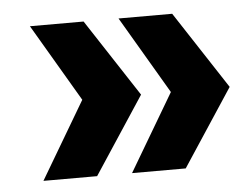

<svg xmlns="http://www.w3.org/2000/svg" viewBox="-37 -489 574 449"><g transform="rotate(-5 250.5 -264.5)"><path d="M48 -83 155 -264 48 -446H174L293 -264L174 -83ZM256 -83 363 -264 256 -446H382L501 -264L382 -83Z"/></g></svg>

Font: Trueno
Style: SBd
Weight: 600
Designer: Julieta Ulanovsky
Foundry: Julieta Ulanovsky
Version: Version 3.001b